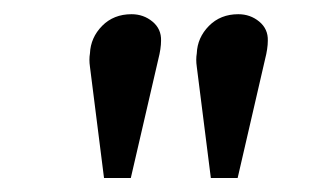

<svg xmlns="http://www.w3.org/2000/svg" viewBox="-20 -800 441 273"><path d="M166 -546.9H127.9L107.9 -705.1Q106.4 -715.3 107.9 -724.1Q108.9 -746.6 125.2 -763.2Q141.6 -779.8 167 -779.8Q184.1 -779.8 196.8 -769.3Q209.5 -758.8 209 -742.2Q209 -731 205.1 -715.8ZM317.9 -546.9H279.8L259.8 -705.1Q258.3 -715.3 259.8 -724.1Q260.7 -746.6 277.1 -763.2Q293.5 -779.8 318.8 -779.8Q335.9 -779.8 348.6 -769.3Q361.3 -758.8 360.8 -742.2Q360.8 -731 356.9 -715.8Z"/></svg>

Font: Literata Book Medium
Style: Italic
Weight: 500
Italic angle: -3°
Designer: Latin by Veronika Burian and Jose Scaglione. Greek by Irene Vlachou. Cyrillic by Vera Evstafieva
Foundry: TypeTogether
Version: Version 1.003;PS 001.003;hotconv 1.0.88;makeotf.lib2.5.64775